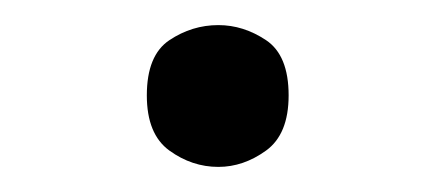

<svg xmlns="http://www.w3.org/2000/svg" viewBox="-20 -407 340 153"><path d="M154 -274Q133 -274 115 -287Q97 -300 97 -331Q97 -363 115 -375Q133 -387 154 -387Q174 -387 192 -375Q210 -363 210 -331Q210 -300 192 -287Q174 -274 154 -274Z"/></svg>

Font: Ruda
Style: Regular
Weight: 400
Designer: Mariela Monsalve and Angelina Sanchez
Foundry: Mariela Monsalve and Angelina Sanchez
Version: Version 2.000